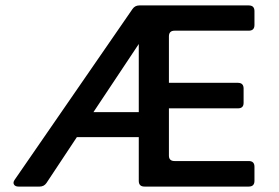

<svg xmlns="http://www.w3.org/2000/svg" viewBox="-20 -687 1028 707"><path d="M151 -13Q142 0 126 0H48Q36 0 31.5 -7.5Q27 -15 34 -25L468 -654Q477 -667 493 -667H896Q917 -667 917 -646V-595Q917 -574 896 -574H623Q602 -574 602 -553V-382H856Q877 -382 877 -361V-308Q877 -288 856 -288H602V-114Q602 -94 623 -94H896Q917 -94 917 -73V-21Q917 0 896 0H512Q491 0 491 -21V-182H263ZM324 -274H491V-525Z"/></svg>

Font: Pitagon Sans Medium
Style: Regular
Weight: 500
Designer: Travis Tran
Foundry: Pitagon
Version: Version 1.001; ttfautohint (v1.8.4.7-5d5b);gftools[0.9.26]